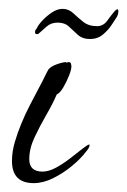

<svg xmlns="http://www.w3.org/2000/svg" viewBox="-20 -413 287 433"><path d="M56 0Q7 0 7 -50Q7 -71 13.5 -93Q20 -115 28 -134Q37 -156 48 -177Q59 -198 70 -219Q75 -228 79.5 -237.5Q84 -247 89 -256Q94 -263 108 -268Q122 -273 130 -273Q131 -273 130 -272.5Q129 -272 129 -272Q129 -272 129.5 -272Q130 -272 130 -271Q132 -273 135 -273Q139 -273 140 -269.5Q141 -266 141 -263Q141 -256 135.5 -242Q130 -228 122.5 -215.5Q115 -203 108 -200Q99 -179 84.5 -154Q70 -129 58 -103.5Q46 -78 46 -54Q46 -26 76 -26Q90 -26 106.5 -35Q123 -44 139 -56.5Q155 -69 166.5 -78Q178 -87 181 -87Q182 -87 182 -86.5Q182 -86 182 -86Q182 -82 179 -77.5Q176 -73 174 -71Q162 -55 142 -38.5Q122 -22 99.5 -11Q77 0 56 0ZM183 -325Q166 -325 155.5 -334.5Q145 -344 135.5 -353Q126 -362 110 -362Q95 -362 85 -353Q75 -344 67 -337Q65 -336 63 -336Q59 -336 59 -341Q59 -345 63 -349Q65 -355 74.5 -365.5Q84 -376 96.5 -384.5Q109 -393 121 -393Q135 -393 145.5 -383Q156 -373 168 -363.5Q180 -354 199 -354Q213 -354 222 -366.5Q231 -379 237 -386Q242 -392 245 -392Q247 -392 247 -387Q247 -385 246 -381Q245 -377 243 -374Q239 -368 231.5 -356.5Q224 -345 212 -335Q200 -325 183 -325Z"/></svg>

Font: Bonheur Royale
Style: Regular
Weight: 400
Designer: Robert E. Leuschke
Foundry: Robert E. Leuschke
Version: Version 1.010; ttfautohint (v1.8.3)